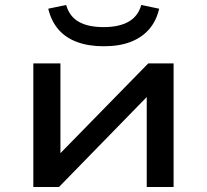

<svg xmlns="http://www.w3.org/2000/svg" viewBox="-20 -752 832 772"><path d="M114 0V-497H223V-129H216L576 -497H678V0H570V-369H577L217 0ZM397 -566Q336 -566 290 -583Q244 -600 215 -633.5Q186 -667 174 -717L246 -732Q259 -686 296.5 -664.5Q334 -643 397 -643Q458 -643 496.5 -664.5Q535 -686 548 -732L620 -717Q609 -669 580.5 -635.5Q552 -602 506.5 -584Q461 -566 397 -566Z"/></svg>

Font: Nunito Sans 7pt Expanded Medium
Style: Regular
Weight: 500
Width: 7
Designer: Vernon Adams
Foundry: Vernon Adams
Version: Version 3.101;gftools[0.9.27]